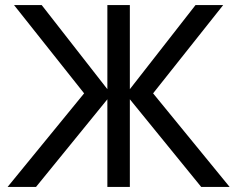

<svg xmlns="http://www.w3.org/2000/svg" viewBox="-20 -740 939 760"><path d="M10 0 313 -370.5 35.5 -720H145L405 -387V-720H494V-387L754 -720H863.5L586 -370.5L889 0H776.5L494 -347V0H405V-347L122.5 0Z"/></svg>

Font: Cns Manrope Med
Style: Regular
Weight: 500
Designer: Mikhail Sharanda
Foundry: Mikhail Sharanda
Version: Version 4.504